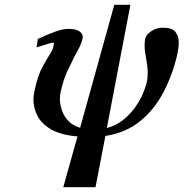

<svg xmlns="http://www.w3.org/2000/svg" viewBox="-20 -558 763 798"><path d="M455 -538H522L424 -26Q462 -36 490.5 -58.5Q519 -81 539.5 -109Q560 -137 572 -164.5Q584 -192 589 -212Q592 -224 593 -234.5Q594 -245 594 -255Q594 -270 592 -284Q590 -298 588 -311Q585 -326 583 -341Q581 -356 581 -370Q581 -386 584 -399Q588 -415 609.5 -429Q631 -443 656 -443Q695 -443 709 -425.5Q723 -408 723 -381Q723 -369 721 -355.5Q719 -342 716 -328Q697 -247 659.5 -175Q622 -103 562.5 -54.5Q503 -6 418 7Q408 59 397.5 113.5Q387 168 377 220H243L302 9Q232 3 192 -20.5Q152 -44 135.5 -77Q119 -110 119 -144Q119 -155 120.5 -164.5Q122 -174 124 -184Q138 -246 156 -279Q174 -312 187 -332Q192 -340 196 -347.5Q200 -355 202 -365Q206 -381 201 -381Q198 -381 183.5 -377Q169 -373 132 -361L137 -396Q173 -413 207 -425.5Q241 -438 262 -438Q296 -438 310 -428Q324 -418 324 -405Q324 -403 323.5 -401.5Q323 -400 323 -398Q319 -379 309 -359.5Q299 -340 288 -320Q275 -294 259 -260Q243 -226 232 -175Q229 -163 229 -147Q229 -125 237 -100.5Q245 -76 263.5 -56Q282 -36 313 -27Q348 -154 384 -282.5Q420 -411 455 -538Z"/></svg>

Font: Libertinus Serif SemiBold
Style: Italic
Weight: 600
Italic angle: -11.5°
Designer: Philipp H. Poll, Khaled Hosny
Foundry: Caleb Maclennan
Version: Version 7.051;RELEASE